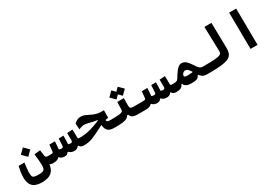

<svg xmlns="http://www.w3.org/2000/svg" viewBox="67 -1833 4555 3161"><g transform="rotate(-30 2344.0 -253.0)"><path d="M266.1 187Q184.1 187 132.8 162.8Q81.5 138.7 57.6 88.6Q33.7 38.6 33.7 -38.6Q33.7 -86.4 41.5 -138.2Q49.3 -189.9 62 -241.7H173.3Q165.5 -190.9 159.9 -145Q154.3 -99.1 154.3 -65.4Q154.3 -18.1 161.6 6.3Q168.9 30.8 194.8 39.3Q220.7 47.9 276.4 47.9Q328.6 47.9 355.5 39.1Q382.3 30.3 391.8 6.6Q401.4 -17.1 401.4 -61.5Q401.4 -100.6 396.2 -155Q391.1 -209.5 382.8 -275.4L496.1 -287.6Q500 -263.7 503.2 -237.5Q506.3 -211.4 508.8 -191.4Q510.7 -174.8 512.2 -158.4Q513.7 -142.1 514.9 -126Q516.1 -109.9 516.6 -95Q517.1 -80.1 517.1 -66.4Q517.1 12.7 496.6 62.7Q476.1 112.8 440.9 139.6Q405.8 166.5 360.6 176.8Q315.4 187 266.1 187ZM580.1 4.9Q531.2 4.9 501.2 -19Q471.2 -43 463.9 -91.8L508.8 -191.4Q511.7 -169.4 517.1 -158.2Q522.5 -147 538.1 -143.1Q553.7 -139.2 585.9 -139.2Q604.5 -139.2 613.5 -124Q622.6 -108.9 622.6 -75.7Q622.6 -34.2 610.1 -14.6Q597.7 4.9 580.1 4.9ZM274.4 -291 185.1 -380.4 274.4 -470.2 363.8 -380.4Z M796.9 4.9Q757.8 4.9 728 -14.6Q698.2 -34.2 671.4 -73.2L725.1 -167Q755.9 -150.4 775.6 -142.3Q795.4 -134.3 814.9 -134.3Q833.5 -134.3 842.5 -141.4Q851.6 -148.4 853 -174.8Q854.5 -206.5 856.2 -238.3Q857.9 -270 859.4 -301.8L950.2 -303.7Q949.7 -259.8 948.7 -214.4Q947.8 -168.9 945.3 -128.9Q943.4 -97.7 933.1 -74.2Q922.9 -50.8 911.1 -35.2H872.6Q863.3 -14.6 843.3 -4.9Q823.2 4.9 796.9 4.9ZM580.1 4.9 585.9 -139.2Q620.1 -139.2 636 -141.4Q651.9 -143.6 657 -150.1Q662.1 -156.7 663.1 -169.4Q666 -199.7 668.9 -230.5Q671.9 -261.2 674.8 -291.5L781.2 -293.5Q779.3 -251.5 776.1 -209.2Q772.9 -167 768.6 -125Q765.6 -95.7 753.9 -73Q742.2 -50.3 724.6 -35.2H693.4Q684.6 -21 667 -12.2Q649.4 -3.4 627 0.7Q604.5 4.9 580.1 4.9ZM982.9 4.9Q940.9 4.9 914.1 -10.5Q887.2 -25.9 864.7 -60.1L904.3 -161.1Q928.2 -148.9 948.5 -141.6Q968.8 -134.3 988.8 -134.3Q1010.7 -134.3 1018.1 -143.8Q1025.4 -153.3 1025.4 -173.3Q1025.4 -200.7 1024.9 -235.6Q1024.4 -270.5 1024.9 -310.1L1128.9 -316.9Q1130.4 -273.9 1130.9 -240.5Q1131.3 -207 1131.3 -168.9Q1131.3 -157.2 1127 -134Q1122.6 -110.8 1114.3 -85Q1106 -59.1 1093.3 -38.1H1067.9Q1054.2 -15.6 1032.2 -5.4Q1010.3 4.9 982.9 4.9ZM1166 4.9Q1123.5 4.9 1100.8 -12.5Q1078.1 -29.8 1064 -72.3L1131.3 -168.9Q1131.3 -157.2 1134 -150.6Q1136.7 -144 1145.3 -141.6Q1153.8 -139.2 1171.9 -139.2Q1190.4 -139.2 1199.5 -124Q1208.5 -108.9 1208.5 -75.7Q1208.5 -34.2 1196 -14.6Q1183.6 4.9 1166 4.9Z M1752 4.9Q1695.8 4.9 1662.1 -7.1Q1628.4 -19 1610.6 -42.5Q1592.8 -65.9 1585.4 -99.9Q1578.1 -133.8 1574.2 -177.7L1675.3 -209.5Q1676.8 -185.1 1679.9 -170.9Q1683.1 -156.7 1691.2 -149.9Q1699.2 -143.1 1715.1 -141.1Q1731 -139.2 1757.8 -139.2Q1770.5 -139.2 1778.6 -127Q1786.6 -114.7 1790.5 -97.9Q1794.4 -81.1 1794.4 -65.9Q1794.4 -24.4 1782 -9.8Q1769.5 4.9 1752 4.9ZM1166 4.9Q1153.3 4.9 1145.5 -12.9Q1137.7 -30.8 1137.7 -72.3Q1137.7 -111.3 1147.5 -125.2Q1157.2 -139.2 1173.3 -139.2Q1218.8 -139.2 1263.4 -144.8Q1308.1 -150.4 1356.4 -162.6Q1404.8 -174.8 1460.9 -194.8Q1494.6 -207 1522.2 -218Q1549.8 -229 1575.7 -238.5Q1601.6 -248 1628.9 -255.4L1630.4 -224.6L1564.5 -218.8V-245.1Q1535.6 -247.6 1502.9 -254.4Q1470.2 -261.2 1433.6 -270.5Q1399.4 -279.3 1377.2 -283.9Q1355 -288.6 1335.9 -288.6Q1309.1 -288.6 1282.7 -281.7Q1256.3 -274.9 1230.5 -260.3L1221.7 -374Q1250.5 -404.3 1282.2 -418.5Q1314 -432.6 1348.1 -432.6Q1389.2 -432.6 1424.1 -418.7Q1459 -404.8 1492.7 -386.5Q1526.4 -368.2 1564 -354.5Q1593.8 -343.8 1619.6 -338.9Q1645.5 -334 1673.3 -333Q1701.2 -332 1736.3 -332.5L1734.9 -190.4Q1693.8 -184.6 1660.4 -174.3Q1627 -164.1 1595.5 -150.1Q1564 -136.2 1528.8 -118.2Q1471.7 -89.4 1425.8 -66.4Q1379.9 -43.5 1338.9 -27.6Q1297.9 -11.7 1256.1 -3.4Q1214.4 4.9 1166 4.9Z M1752 4.9 1757.8 -139.2Q1838.9 -139.2 1885.7 -142.1Q1932.6 -145 1954.6 -151.6Q1976.6 -158.2 1983.2 -169.7Q1989.7 -181.2 1990.2 -198.7L1994.6 -340.3L2120.1 -342.3L2118.7 -206.5Q2118.7 -178.2 2113.3 -153.1Q2107.9 -127.9 2097.7 -107.2Q2087.4 -86.4 2072.3 -69.8H2025.9Q2010.7 -42.5 1983.6 -26.1Q1956.5 -9.8 1902.6 -2.4Q1848.6 4.9 1752 4.9ZM2337.9 4.9Q2315.9 4.9 2284.7 4.9Q2253.4 4.9 2224.4 4.9Q2195.3 4.9 2179.2 4.9Q2131.8 4.9 2102.8 -6.6Q2073.7 -18.1 2058.3 -42Q2043 -65.9 2035.6 -102.1L2118.7 -206.5Q2118.7 -178.2 2124.5 -163.6Q2130.4 -148.9 2147.7 -144Q2165 -139.2 2200.2 -139.2Q2232.4 -139.2 2268.1 -139.2Q2303.7 -139.2 2343.8 -139.2Q2362.3 -139.2 2371.3 -124Q2380.4 -108.9 2380.4 -75.7Q2380.4 -34.2 2367.9 -14.6Q2355.5 4.9 2337.9 4.9ZM2126.5 -382.8 2040.5 -468.3 2126.5 -554.7 2212.4 -468.3ZM2004.4 -382.8 1918.5 -468.3 2004.4 -554.7 2090.3 -468.3Z M2554.7 4.9Q2515.6 4.9 2485.8 -14.6Q2456.1 -34.2 2429.2 -73.2L2482.9 -167Q2513.7 -150.4 2533.4 -142.3Q2553.2 -134.3 2572.8 -134.3Q2591.3 -134.3 2600.3 -141.4Q2609.4 -148.4 2610.8 -174.8Q2612.3 -206.5 2614 -238.3Q2615.7 -270 2617.2 -301.8L2708 -303.7Q2707.5 -259.8 2706.5 -214.4Q2705.6 -168.9 2703.1 -128.9Q2701.2 -97.7 2690.9 -74.2Q2680.7 -50.8 2668.9 -35.2H2630.4Q2621.1 -14.6 2601.1 -4.9Q2581.1 4.9 2554.7 4.9ZM2337.9 4.9 2343.8 -139.2Q2377.9 -139.2 2393.8 -141.4Q2409.7 -143.6 2414.8 -150.1Q2419.9 -156.7 2420.9 -169.4Q2423.8 -199.7 2426.8 -230.5Q2429.7 -261.2 2432.6 -291.5L2539.1 -293.5Q2537.1 -251.5 2533.9 -209.2Q2530.8 -167 2526.4 -125Q2523.4 -95.7 2511.7 -73Q2500 -50.3 2482.4 -35.2H2451.2Q2442.4 -21 2424.8 -12.2Q2407.2 -3.4 2384.8 0.7Q2362.3 4.9 2337.9 4.9ZM2740.7 4.9Q2698.7 4.9 2671.9 -10.5Q2645 -25.9 2622.6 -60.1L2662.1 -161.1Q2686 -148.9 2706.3 -141.6Q2726.6 -134.3 2746.6 -134.3Q2768.6 -134.3 2775.9 -143.8Q2783.2 -153.3 2783.2 -173.3Q2783.2 -200.7 2782.7 -235.6Q2782.2 -270.5 2782.7 -310.1L2886.7 -316.9Q2888.2 -273.9 2888.7 -240.5Q2889.2 -207 2889.2 -168.9Q2889.2 -157.2 2884.8 -134Q2880.4 -110.8 2872.1 -85Q2863.8 -59.1 2851.1 -38.1H2825.7Q2812 -15.6 2790 -5.4Q2768.1 4.9 2740.7 4.9ZM2923.8 4.9Q2881.3 4.9 2858.6 -12.5Q2835.9 -29.8 2821.8 -72.3L2889.2 -168.9Q2889.2 -157.2 2891.8 -150.6Q2894.5 -144 2903.1 -141.6Q2911.6 -139.2 2929.7 -139.2Q2948.2 -139.2 2957.3 -124Q2966.3 -108.9 2966.3 -75.7Q2966.3 -34.2 2953.9 -14.6Q2941.4 4.9 2923.8 4.9Z M2920.9 4.9Q2907.7 4.9 2901.6 -9.3Q2895.5 -23.4 2895.5 -56.2Q2895.5 -69.8 2899.2 -89.4Q2902.8 -108.9 2910.6 -124Q2918.5 -139.2 2929.7 -139.2Q2964.8 -139.2 2985.6 -142.1Q3006.3 -145 3018.8 -153.3Q3031.2 -161.6 3041 -177.7Q3079.6 -241.2 3109.9 -282.7Q3140.1 -324.2 3168.5 -344.7Q3196.8 -365.2 3229.5 -365.2Q3277.3 -365.2 3315.2 -329.1Q3353 -293 3401.9 -215.8Q3423.3 -182.6 3440.4 -166Q3457.5 -149.4 3475.1 -144.3Q3492.7 -139.2 3515.6 -139.2Q3534.2 -139.2 3543.2 -121.1Q3552.2 -103 3552.2 -65.9Q3552.2 -24.4 3539.8 -9.8Q3527.3 4.9 3509.8 4.9Q3454.6 4.9 3422.6 -13.9Q3390.6 -32.7 3366.7 -69.6Q3342.8 -106.4 3310.5 -159.7Q3285.6 -201.7 3264.6 -216.8Q3243.7 -231.9 3222.2 -231.9Q3207.5 -231.9 3195.3 -225.8Q3183.1 -219.7 3174.1 -210.2Q3165 -200.7 3159.9 -189.2Q3154.8 -177.7 3154.8 -167Q3154.8 -154.8 3167 -147Q3179.2 -139.2 3225.1 -139.2Q3264.2 -139.2 3294.4 -143.3Q3324.7 -147.5 3360.4 -161.1L3389.2 -59.6H3360.8Q3349.6 -26.9 3318.6 -11Q3287.6 4.9 3213.9 4.9Q3153.8 4.9 3120.8 -9.8Q3087.9 -24.4 3074.7 -50.3Q3061.5 -76.2 3061.5 -109.9L3086.4 -90.8Q3084 -85 3081.3 -79.6Q3078.6 -74.2 3075.7 -68.8H3057.1Q3039.1 -25.9 3007.6 -10.5Q2976.1 4.9 2920.9 4.9Z M3509.8 4.9Q3495.6 4.9 3488.5 -12.5Q3481.4 -29.8 3481.4 -70.8Q3481.4 -110.4 3491.2 -124.8Q3501 -139.2 3515.6 -139.2Q3614.7 -139.2 3679.7 -142.1Q3744.6 -145 3783 -151.4Q3821.3 -157.7 3839.6 -168Q3857.9 -178.2 3863 -193.6Q3868.2 -209 3867.7 -229.5L3854.5 -693.4H3988.3L3997.6 -213.4Q3998.5 -155.8 3984.6 -116.9Q3970.7 -78.1 3937.5 -54Q3904.3 -29.8 3847.9 -17.1Q3791.5 -4.4 3708 0.2Q3624.5 4.9 3509.8 4.9Z M4331.5 0 4324.7 -693.4H4458.5L4465.3 0Z"/></g></svg>

Font: Cascadia Code
Style: Regular
Weight: 400
Monospace: yes
Designer: Aaron Bell
Foundry: Saja Typeworks
Version: Version 2106.017